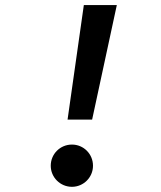

<svg xmlns="http://www.w3.org/2000/svg" viewBox="-20 -718 626 748"><path d="M243.2 -252H338.9L435.1 -698.2H306.6ZM260.3 9.8C305.7 9.8 342.3 -27.3 342.3 -72.3C342.3 -118.2 305.7 -154.8 260.3 -154.8C214.4 -154.8 177.7 -118.2 177.7 -72.3C177.7 -27.3 214.4 9.8 260.3 9.8Z"/></svg>

Font: Cascadia Mono PL SemiBold
Style: Italic
Weight: 600
Italic angle: -10°
Monospace: yes
Designer: Aaron Bell
Foundry: Saja Typeworks
Version: Version 2404.023